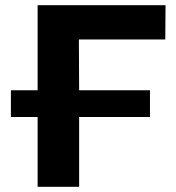

<svg xmlns="http://www.w3.org/2000/svg" viewBox="-20 -720 680 740"><path d="M125 0V-269H22V-372H125V-700H618L617 -568H284L285 -372H558V-269H285V0Z"/></svg>

Font: Montserrat Z
Style: Bold
Weight: 700
Designer: Julieta Ulanovsky
Foundry: Julieta Ulanovsky
Version: Version 8.000